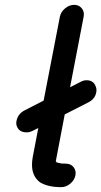

<svg xmlns="http://www.w3.org/2000/svg" viewBox="-20 -764 418 792"><path d="M232 8Q178 8 145 -12Q112 -37 112 -84Q112 -99 115 -116L138 -236Q126 -230 114 -224Q102 -218 90 -218Q60 -218 50 -242Q47 -249 47 -257Q47 -261 48 -265Q54 -295 82 -309L160 -349L227 -695Q231 -715 248.5 -729.5Q266 -744 286 -744Q306 -744 317 -730Q326 -719 326 -705Q326 -700 325 -695L269 -404L312 -426Q324 -433 337 -433Q366 -433 375 -407Q378 -400 378 -392Q378 -388 377 -383Q372 -355 343 -341L247 -292Q210 -101 210 -98Q212 -98 213 -96H212Q214 -93 216 -93L215 -94Q219 -92 228 -91Q229 -89 250.5 -89Q272 -89 283 -75Q292 -64 292 -50Q292 -45 291 -40Q287 -21 270 -6.5Q253 8 232 8Z"/></svg>

Font: Bad Comic
Style: Italic
Weight: 400
Italic angle: -11°
Designer: GGBotNet
Foundry: GGBotNet
Version: 0.95